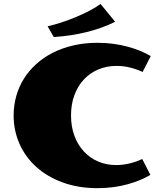

<svg xmlns="http://www.w3.org/2000/svg" viewBox="-20 -958 817 990"><path d="M225.6 -822.3Q257.8 -829.6 294.7 -841.6Q331.5 -853.5 368.2 -868.7Q404.8 -883.8 438.7 -901.4Q472.7 -918.9 498.5 -937.5L573.7 -845.7Q505.9 -812 425 -792.2Q344.2 -772.5 257.3 -767.1ZM50.3 -362.3Q50.3 -414.1 63.7 -462.2Q77.1 -510.3 103 -551.8Q128.9 -593.3 166.5 -627.4Q204.1 -661.6 252.2 -686Q300.3 -710.4 358.4 -723.9Q416.5 -737.3 483.4 -737.3Q526.4 -737.3 565.7 -731.9Q605 -726.6 639.6 -717Q674.3 -707.5 703.9 -695.1Q733.4 -682.6 757.3 -668.9L715.3 -586.9Q688 -600.1 653.1 -609.1Q618.2 -618.2 580.6 -618.2Q530.3 -618.2 487.3 -600.1Q444.3 -582 413.1 -548.8Q381.8 -515.6 364 -468.5Q346.2 -421.4 346.2 -362.8Q346.2 -304.7 363.8 -257.6Q381.3 -210.4 412.4 -177Q443.4 -143.6 486.1 -125.2Q528.8 -106.9 578.6 -106.9Q613.8 -106.9 648.9 -115.5Q684.1 -124 713.4 -138.2L755.4 -56.2Q731.4 -42 702.1 -29.8Q672.9 -17.6 638.7 -8.1Q604.5 1.5 565.4 6.8Q526.4 12.2 483.4 12.2Q383.3 12.2 303 -17.3Q222.7 -46.9 166.5 -97.9Q110.4 -148.9 80.3 -217Q50.3 -285.2 50.3 -362.3Z"/></svg>

Font: Poller One
Style: Regular
Weight: 400
Designer: Yvonne Schttler
Foundry: Yvonne Schttler
Version: Version 1.002